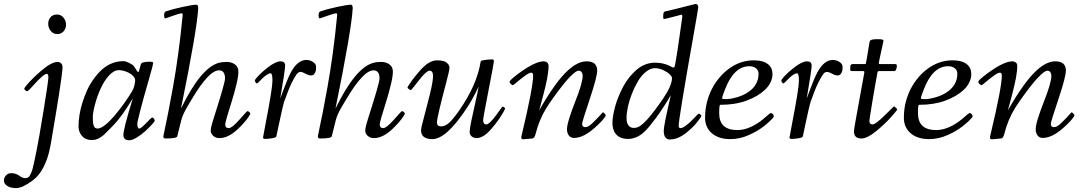

<svg xmlns="http://www.w3.org/2000/svg" viewBox="-92 -702 5516 980"><path d="M91.3 -280.5Q51.5 -236.1 47.5 -236.1Q43.5 -236.1 37.7 -240.6Q32 -245.1 32 -249Q32 -252.9 44.1 -267.6Q56.2 -282.2 75.9 -301.9Q95.7 -321.5 117.9 -340.6Q170.9 -386 202.9 -386Q212.2 -386 219.6 -379Q227.1 -372.1 227.1 -358.8Q227.1 -345.5 221.9 -306.8Q216.8 -268.1 208.9 -218.4Q200.9 -168.7 193.7 -124.6Q186.5 -80.6 179.6 -40.5Q172.6 -0.5 170.9 10.7Q169.2 22 166.5 36.5Q163.8 51 158.6 73.4Q153.3 95.7 146.2 114.1Q139.2 132.6 129.4 152.3Q109.1 193.1 75 219Q21.7 258.1 -8.7 258.1Q-39.1 258.1 -55.5 246.7Q-72 235.4 -72 219.8Q-72 204.3 -61.2 193.1Q-50.3 181.9 -35.8 181.9Q-21.2 181.9 -10.7 185.8Q-0.2 189.7 5.9 194.3Q22 207 34.4 207Q46.9 207 51.9 203.5Q56.9 200 61.2 192.1Q65.4 184.3 68.8 176Q72.3 167.7 75.7 154.1Q80.6 135.3 93.6 71.7Q106.7 8.1 130.9 -141Q155 -290 155 -307.5Q155 -325 146.6 -325Q138.2 -325 122.2 -311Q106.2 -297.1 91.3 -280.5ZM200 -528.1Q179.7 -528.1 166.9 -544.3Q154.1 -560.5 154.1 -580.3Q154.1 -600.1 165.8 -614Q177.5 -627.9 198.5 -627.9Q219.5 -627.9 232.3 -611.7Q245.1 -595.5 245.1 -575.9Q245.1 -556.4 232.7 -542.2Q220.2 -528.1 200 -528.1Z M567.9 13.9Q537.8 13.9 537.8 -12.9Q537.8 -44.7 585.9 -200Q530.8 -108.2 488.2 -64.1Q445.6 -20 435.3 -11.2Q408 11.7 380.4 12.9Q378.7 12.9 377 12.9Q344.7 12.9 326.8 -7.7Q308.8 -28.3 308.8 -56.4Q308.8 -84.5 313.5 -114Q318.1 -143.6 327.8 -175.4Q337.4 -207.3 351.1 -237.9Q364.7 -268.6 384.2 -296.1Q403.6 -323.7 426 -344.7Q475.1 -389.9 538.8 -389.9Q548.6 -389.9 567.1 -381.1Q585.7 -372.3 591.8 -363.6Q597.9 -355 602.3 -347.7Q611.6 -333 613 -333Q616.9 -333 627 -374Q629.9 -387 673.8 -387Q689.9 -387 689.9 -380Q689.9 -373 669.7 -302.7Q608.9 -91.8 608.9 -68.8Q608.9 -45.9 619.9 -45.9Q627.2 -45.9 654.1 -74Q680.9 -102.1 684.8 -102.1Q688.7 -102.1 693.2 -96.8Q697.8 -91.6 697.8 -86.8Q697.8 -82 683.6 -66.5Q669.4 -51 649.9 -33Q630.4 -14.9 606.9 -0.5Q583.5 13.9 567.9 13.9ZM385.5 -62.7Q390.1 -45.9 405.9 -45.9Q421.6 -45.9 444.5 -64Q467.3 -82 491.9 -110.8Q542.7 -170.9 582.8 -237.1Q589.8 -248.8 593.9 -265.9Q597.9 -283 597.9 -292.2Q597.9 -301.5 589.1 -312.3Q580.3 -323 567.1 -329.6Q539.1 -344 514.3 -344Q489.5 -344 464.5 -316.7Q439.5 -289.3 421.8 -250.2Q404.1 -211.2 392.9 -168.9Q381.8 -126.7 381.8 -106Q381.8 -85.2 382.4 -78.1Q383.1 -71 385.5 -62.7Z M1057.6 -66.9Q1057.6 -48.1 1075.7 -48.1Q1092 -48.1 1130.4 -91.6Q1168.7 -135 1170.7 -135Q1174.6 -135 1180.2 -130.4Q1185.8 -125.7 1185.8 -122.4Q1185.8 -119.1 1177.1 -106Q1168.5 -92.8 1152.5 -74.5Q1136.5 -56.2 1117.2 -38.8Q1071 2.9 1027.8 2.9Q1009.3 2.9 996.5 -8.4Q983.6 -19.8 983.6 -36Q983.6 -52.2 1002 -108.9Q1056.6 -279.5 1056.6 -301.3Q1056.6 -343 1025.6 -343Q974.6 -343 887.7 -197Q885.3 -192.9 877 -179.1Q868.7 -165.3 865.5 -159.7Q862.3 -154.1 855.8 -142.5Q849.4 -130.9 846.2 -123.8Q836.9 -103 833.7 -90.1L812.7 -6.1Q809.6 4.9 752.7 4.9Q741.7 4.9 741.7 -6.1Q741.7 -8.5 748.5 -39.8Q755.4 -71 766.6 -127.6Q777.8 -184.1 790.5 -254.9Q820.8 -422.9 839.8 -618.9Q841.8 -634 835.7 -634Q825.2 -634 789.2 -621Q753.2 -607.9 751.7 -607.9Q745.6 -607.9 745.6 -624.1Q745.6 -640.4 754.6 -644Q784.9 -654.5 838.5 -666.3Q892.1 -678 910.6 -678Q919.7 -678 919.7 -659.9Q914.1 -552 831.8 -147.9Q932.1 -353.8 1022.2 -380.4Q1041.3 -386 1065.4 -386Q1089.6 -386 1107.2 -373.2Q1124.8 -360.4 1124.8 -336.4Q1124.8 -312.5 1114.3 -269.2Q1103.8 -225.8 1091.3 -186.3Q1057.6 -80.6 1057.6 -66.9Z M1274.4 -357.4Q1315.2 -388.9 1339.4 -388.9Q1363.5 -388.9 1363.5 -367.7Q1363.5 -346.4 1338.4 -199Q1375.2 -300.5 1392.3 -332Q1426.8 -396 1471.4 -396Q1490.5 -396 1506 -385.5Q1521.5 -375 1521.5 -361.2Q1521.5 -347.4 1519.4 -338.9Q1517.3 -330.3 1511.4 -323.6Q1505.4 -316.9 1496 -316.9Q1486.6 -316.9 1476.7 -321.4Q1466.8 -325.9 1458 -330.4Q1449.2 -335 1441.9 -335Q1429.4 -335 1419.4 -319.1Q1396.2 -283.2 1378.1 -235.5Q1359.9 -187.7 1357.9 -181.5Q1356 -175.3 1354 -167.1Q1352.1 -158.9 1347.4 -139.9Q1342.8 -120.8 1332.2 -70.2Q1321.5 -19.5 1318.6 -6.1Q1317.4 0.2 1296.6 3.7Q1275.9 7.1 1263.2 7.1Q1250.5 7.1 1250.5 0Q1250.5 -2.4 1262.5 -64.5Q1298.6 -251.2 1298.6 -289.6Q1298.6 -327.9 1289.6 -327.9Q1280.5 -327.9 1268.7 -319.7Q1256.8 -311.5 1247.3 -301.9Q1237.8 -292.2 1229.6 -284.1Q1221.4 -275.9 1219.5 -275.9Q1217.5 -275.9 1213 -281.1Q1208.5 -286.4 1208.5 -290.3Q1208.5 -294.2 1217.7 -305.1Q1226.8 -315.9 1241.9 -330Q1257.1 -344 1274.4 -357.4Z M1846.2 -66.9Q1846.2 -48.1 1864.3 -48.1Q1880.6 -48.1 1918.9 -91.6Q1957.3 -135 1959.2 -135Q1963.1 -135 1968.8 -130.4Q1974.4 -125.7 1974.4 -122.4Q1974.4 -119.1 1965.7 -106Q1957 -92.8 1941 -74.5Q1925 -56.2 1905.8 -38.8Q1859.6 2.9 1816.4 2.9Q1797.9 2.9 1785 -8.4Q1772.2 -19.8 1772.2 -36Q1772.2 -52.2 1790.5 -108.9Q1845.2 -279.5 1845.2 -301.3Q1845.2 -343 1814.2 -343Q1763.2 -343 1676.3 -197Q1673.8 -192.9 1665.5 -179.1Q1657.2 -165.3 1654.1 -159.7Q1650.9 -154.1 1644.4 -142.5Q1637.9 -130.9 1634.8 -123.8Q1625.5 -103 1622.3 -90.1L1601.3 -6.1Q1598.1 4.9 1541.3 4.9Q1530.3 4.9 1530.3 -6.1Q1530.3 -8.5 1537.1 -39.8Q1543.9 -71 1555.2 -127.6Q1566.4 -184.1 1579.1 -254.9Q1609.4 -422.9 1628.4 -618.9Q1630.4 -634 1624.3 -634Q1613.8 -634 1577.8 -621Q1541.7 -607.9 1540.3 -607.9Q1534.2 -607.9 1534.2 -624.1Q1534.2 -640.4 1543.2 -644Q1573.5 -654.5 1627.1 -666.3Q1680.7 -678 1699.2 -678Q1708.3 -678 1708.3 -659.9Q1702.6 -552 1620.4 -147.9Q1720.7 -353.8 1810.8 -380.4Q1829.8 -386 1854 -386Q1878.2 -386 1895.8 -373.2Q1913.3 -360.4 1913.3 -336.4Q1913.3 -312.5 1902.8 -269.2Q1892.3 -225.8 1879.9 -186.3Q1846.2 -80.6 1846.2 -66.9Z M2101.1 -341.1Q2084.2 -341.1 2045.7 -291.5Q2007.1 -241.9 2006.1 -241.9Q2002.4 -241.9 1995.2 -246.9Q1988 -252 1988 -254.9Q1988 -257.8 1995.1 -268.6Q2014.6 -298.3 2032.5 -319.3Q2050.3 -340.3 2056.5 -347.3Q2062.7 -354.2 2073.6 -364.1Q2084.5 -374 2094.2 -379.9Q2118.2 -394 2138.4 -394Q2158.7 -394 2171.3 -390.4Q2183.8 -386.7 2193 -377.4Q2202.1 -368.2 2202.1 -355.3Q2202.1 -342.5 2186 -282.5Q2138.2 -102.3 2138.2 -76.9Q2138.2 -56.9 2159.5 -56.9Q2180.9 -56.9 2201.7 -76.4Q2222.4 -95.9 2251.5 -137.7Q2342.5 -268.6 2361.1 -386Q2363 -392.1 2369.9 -393.6Q2395 -398.9 2420.2 -398.9Q2429 -398.9 2429 -390.1Q2429 -381.3 2401.5 -240.7Q2374 -100.1 2374 -89.1Q2374 -66.9 2390.1 -66.9Q2405 -66.9 2439 -112.3Q2451.4 -129.4 2461.7 -143.7Q2471.9 -158 2473.8 -158Q2475.6 -158 2480.8 -154.4Q2486.1 -150.9 2486.1 -148.3Q2486.1 -145.8 2477.3 -129.8Q2468.5 -113.8 2453 -91.6Q2437.5 -69.3 2419.4 -48.1Q2376.5 2.9 2341.1 2.9Q2326.4 2.9 2315.8 -5.5Q2305.2 -13.9 2305.2 -28.8Q2305.2 -43.7 2313.8 -85.3Q2322.5 -127 2334.5 -179.8Q2346.4 -232.7 2351.1 -260Q2318.6 -191.9 2291 -150.9Q2186.3 8.1 2115 8.1Q2057.1 8.1 2057.1 -37.1Q2057.1 -49.6 2072.4 -105.5Q2087.6 -161.4 2102.9 -224Q2118.2 -286.6 2118.2 -313.8Q2118.2 -341.1 2101.1 -341.1Z M2879.2 -70.1Q2879.2 -53 2895 -53Q2910.4 -53 2930.2 -71.9Q2950 -90.8 2960.4 -102.1Q2970.9 -113.3 2977.8 -121.1Q2984.6 -128.9 2986.1 -128.9Q2987.5 -128.9 2993.8 -122.7Q3000 -116.5 3000 -113.3Q3000 -110.1 2990.5 -97.7Q2981 -85.2 2964 -68.5Q2947 -51.8 2927 -35.9Q2879.2 2 2837.2 2Q2821 2 2811.5 -10.5Q2802 -22.9 2802 -42.4Q2802 -61.8 2814.6 -101.2Q2827.1 -140.6 2842 -178.2Q2882.1 -278.8 2882.1 -314.9Q2882.1 -325.9 2876.8 -333.5Q2871.6 -341.1 2861.1 -341.1Q2850.6 -341.1 2828 -320.2Q2805.4 -299.3 2779.8 -266.6Q2728.3 -200.7 2696.8 -150.6Q2660.2 -91.8 2641.6 -18.1Q2636.2 4.2 2625 4.9Q2582.5 9 2577.4 9Q2567.1 9 2569.1 -4.9Q2629.2 -255.6 2629.2 -315.9Q2629.2 -331.1 2619.3 -331.1Q2609.4 -331.1 2587.4 -315.1Q2565.4 -299.1 2546.9 -283.1Q2528.3 -267.1 2525.4 -267.1Q2522.5 -267.1 2515.7 -273.1Q2509 -279.1 2509 -284.1Q2509 -289.1 2521.1 -299.9Q2533.2 -310.8 2553.2 -325.7Q2573.2 -340.6 2595.7 -355Q2649.7 -388.9 2684.1 -388.9Q2693.1 -388.9 2700.6 -383.1Q2708 -377.2 2708 -364.4Q2708 -351.6 2705.6 -333.3Q2703.1 -314.9 2700.6 -300.2Q2698 -285.4 2691.7 -259.5Q2685.3 -233.6 2682.1 -221.3Q2679 -209 2670.7 -178.1Q2662.4 -147.2 2660.2 -138.9Q2744.1 -286.1 2807.9 -343.8Q2857.7 -388.9 2902.1 -388.9Q2956.1 -388.9 2956.1 -342Q2956.1 -309.3 2917.6 -194.7Q2879.2 -80.1 2879.2 -70.1Z M3037.6 -45.4Q3033.9 -58.1 3033.9 -74.2Q3033.9 -90.3 3037.5 -111.7Q3041 -133.1 3047.7 -158Q3054.4 -182.9 3065.1 -208.9Q3075.7 -234.9 3088.9 -259.9Q3102.1 -284.9 3119.8 -307Q3137.5 -329.1 3157 -345.7Q3199.7 -382.1 3252 -382.1Q3294.4 -382.1 3327.9 -364.7Q3334 -361.6 3338.6 -359.1Q3350.1 -353 3353 -366.9Q3365 -432.4 3377.3 -522.3Q3389.6 -612.3 3390.6 -616.5Q3391.6 -620.6 3389.6 -624.1Q3387.7 -627.7 3384.9 -626.8Q3382.1 -626 3342 -615.5Q3302 -605 3297.5 -605Q3293 -605 3293 -614.5Q3293 -624 3293.7 -630.9Q3295.2 -641.8 3304 -644Q3356 -655.5 3405.6 -668.7Q3455.3 -681.9 3458 -681.9Q3471.9 -681.9 3471.9 -664.1Q3471.9 -658.2 3447 -517.6Q3372.1 -94.7 3372.1 -60.1Q3372.1 -48.1 3381.7 -48.1Q3391.4 -48.1 3407.2 -59.7Q3423.1 -71.3 3436.8 -85.1Q3450.4 -98.9 3461.7 -110.5Q3472.9 -122.1 3475.2 -122.1Q3477.5 -122.1 3482.8 -117.6Q3488 -113 3488 -110.7Q3488 -108.4 3481.7 -99.1Q3475.3 -89.8 3464.6 -76.3Q3453.9 -62.7 3438 -47.7Q3422.1 -32.7 3405 -19.8Q3365.2 10 3325.9 10Q3313 10 3304.4 -0.5Q3295.9 -11 3295.9 -36Q3295.9 -61 3332 -216.1Q3288.1 -142.1 3254.9 -98.3Q3221.7 -54.4 3206.5 -38.6Q3163.1 7.1 3114 7.1Q3052.5 7.1 3037.6 -45.4ZM3212.6 -93.3Q3246.8 -131.6 3292.4 -198.4Q3337.9 -265.1 3337.9 -304Q3337.9 -311.3 3325.9 -322.9Q3314 -334.5 3293.1 -344.2Q3272.2 -354 3250 -354Q3227.8 -354 3204.3 -335Q3180.9 -315.9 3163.7 -286.5Q3146.5 -257.1 3133.1 -222.8Q3119.6 -188.5 3112.8 -156.6Q3106 -124.8 3106 -99.6Q3106 -74.5 3115.7 -61.8Q3125.5 -49.1 3143.3 -49.1Q3161.1 -49.1 3177.7 -60.8Q3194.3 -72.5 3212.6 -93.3Z M3584 -167Q3578.9 -167 3578.9 -124Q3578.9 -38.1 3671.9 -38.1Q3726.6 -38.1 3787.1 -81.5Q3802.7 -92.8 3813.2 -102.5Q3837.9 -125 3843 -125Q3848.1 -125 3853 -119Q3857.9 -113 3857.9 -109.5Q3857.9 -106 3852.1 -98.9Q3846.2 -91.8 3834.8 -81.3Q3823.5 -70.8 3808.5 -58.8Q3793.5 -46.9 3773.6 -35Q3753.7 -23.2 3732.4 -13.7Q3684.8 8.1 3635.7 8.1Q3567.6 8.1 3532.2 -30.8Q3506.8 -59.1 3506.8 -100.7Q3506.8 -142.3 3516 -179.1Q3525.1 -215.8 3541.4 -247.6Q3557.6 -279.3 3580.7 -306.5Q3603.8 -333.7 3630.9 -353Q3688.5 -394 3754.9 -394Q3825 -394 3844.7 -353.5Q3850.8 -341.1 3850.8 -321.7Q3850.8 -302.2 3840.5 -281Q3830.1 -259.8 3812 -243.2Q3776.4 -209.7 3718.6 -188.4Q3660.9 -167 3584 -167ZM3607.9 -243.9Q3593.8 -209.7 3593.8 -198.7Q3593.8 -196 3614.7 -196Q3635.7 -196 3668 -205.1Q3700.2 -214.1 3725.1 -230.5Q3779.8 -266.4 3779.8 -325.9Q3779.8 -343 3766.8 -353.5Q3753.9 -364 3732.9 -364Q3653.3 -364 3607.9 -243.9Z M3961.7 -357.4Q4002.4 -388.9 4026.6 -388.9Q4050.8 -388.9 4050.8 -367.7Q4050.8 -346.4 4025.6 -199Q4062.5 -300.5 4079.6 -332Q4114 -396 4158.7 -396Q4177.7 -396 4193.2 -385.5Q4208.7 -375 4208.7 -361.2Q4208.7 -347.4 4206.7 -338.9Q4204.6 -330.3 4198.6 -323.6Q4192.6 -316.9 4183.2 -316.9Q4173.8 -316.9 4163.9 -321.4Q4154.1 -325.9 4145.3 -330.4Q4136.5 -335 4129.2 -335Q4116.7 -335 4106.7 -319.1Q4083.5 -283.2 4065.3 -235.5Q4047.1 -187.7 4045.2 -181.5Q4043.2 -175.3 4041.3 -167.1Q4039.3 -158.9 4034.7 -139.9Q4030 -120.8 4019.4 -70.2Q4008.8 -19.5 4005.9 -6.1Q4004.6 0.2 3983.9 3.7Q3963.1 7.1 3950.4 7.1Q3937.7 7.1 3937.7 0Q3937.7 -2.4 3949.7 -64.5Q3985.8 -251.2 3985.8 -289.6Q3985.8 -327.9 3976.8 -327.9Q3967.8 -327.9 3955.9 -319.7Q3944.1 -311.5 3934.6 -301.9Q3925 -292.2 3916.9 -284.1Q3908.7 -275.9 3906.7 -275.9Q3904.8 -275.9 3900.3 -281.1Q3895.8 -286.4 3895.8 -290.3Q3895.8 -294.2 3904.9 -305.1Q3914.1 -315.9 3929.2 -330Q3944.3 -344 3961.7 -357.4Z M4258.5 -339.1Q4247.6 -339.1 4247.6 -345.9L4248.5 -365Q4248.5 -368.2 4251.3 -371.6Q4254.2 -375 4259.5 -375Q4292 -375 4308.3 -375Q4324.7 -375 4325.6 -375.2Q4326.4 -375.5 4326.5 -375.7Q4326.7 -376 4327.1 -376.8Q4327.6 -377.7 4333.6 -410.5Q4339.6 -443.4 4342.8 -467.3Q4345.9 -491.2 4349.9 -495.4Q4356.4 -502 4386.5 -502H4393.6Q4417.5 -502 4417.5 -493.9Q4417.5 -492.2 4412.1 -468.3Q4392.1 -379.4 4393.6 -377.2Q4395 -375 4400.6 -375H4476.6Q4487.3 -375 4485.6 -362.8Q4482.7 -339.1 4472.7 -339.1H4394.5Q4387.7 -339.1 4386.5 -331.1Q4375 -269.8 4360.2 -180.5Q4345.5 -91.3 4345.5 -85Q4345.5 -66.9 4361.6 -66.9Q4376.5 -66.9 4423.6 -112.8Q4441.2 -130.1 4455.6 -144.5Q4470 -158.9 4471.4 -158.9Q4472.9 -158.9 4480.2 -152.3Q4487.5 -145.8 4487.5 -143.6Q4487.5 -141.4 4478.3 -130Q4469 -118.7 4454.1 -102.1Q4439.2 -85.4 4419.3 -66.8Q4399.4 -48.1 4379.6 -32.2Q4334.2 4.9 4304.7 4.9Q4266.6 4.9 4266.6 -32Q4266.6 -42.5 4293.1 -185.7Q4319.6 -328.9 4319.6 -331.1V-335.4Q4319.6 -339.1 4313.5 -339.1Z M4598.6 -167Q4593.5 -167 4593.5 -124Q4593.5 -38.1 4686.5 -38.1Q4741.2 -38.1 4801.8 -81.5Q4817.4 -92.8 4827.9 -102.5Q4852.5 -125 4857.7 -125Q4862.8 -125 4867.7 -119Q4872.6 -113 4872.6 -109.5Q4872.6 -106 4866.7 -98.9Q4860.8 -91.8 4849.5 -81.3Q4838.1 -70.8 4823.1 -58.8Q4808.1 -46.9 4788.2 -35Q4768.3 -23.2 4747.1 -13.7Q4699.5 8.1 4650.4 8.1Q4582.3 8.1 4546.9 -30.8Q4521.5 -59.1 4521.5 -100.7Q4521.5 -142.3 4530.6 -179.1Q4539.8 -215.8 4556 -247.6Q4572.3 -279.3 4595.3 -306.5Q4618.4 -333.7 4645.5 -353Q4703.1 -394 4769.5 -394Q4839.6 -394 4859.4 -353.5Q4865.5 -341.1 4865.5 -321.7Q4865.5 -302.2 4855.1 -281Q4844.7 -259.8 4826.7 -243.2Q4791 -209.7 4733.3 -188.4Q4675.5 -167 4598.6 -167ZM4622.6 -243.9Q4608.4 -209.7 4608.4 -198.7Q4608.4 -196 4629.4 -196Q4650.4 -196 4682.6 -205.1Q4714.8 -214.1 4739.7 -230.5Q4794.4 -266.4 4794.4 -325.9Q4794.4 -343 4781.5 -353.5Q4768.6 -364 4747.6 -364Q4668 -364 4622.6 -243.9Z M5271.5 -70.1Q5271.5 -53 5287.4 -53Q5302.7 -53 5322.5 -71.9Q5342.3 -90.8 5352.8 -102.1Q5363.3 -113.3 5370.1 -121.1Q5377 -128.9 5378.4 -128.9Q5379.9 -128.9 5386.1 -122.7Q5392.3 -116.5 5392.3 -113.3Q5392.3 -110.1 5382.8 -97.7Q5373.3 -85.2 5356.3 -68.5Q5339.4 -51.8 5319.3 -35.9Q5271.5 2 5229.5 2Q5213.4 2 5203.9 -10.5Q5194.3 -22.9 5194.3 -42.4Q5194.3 -61.8 5206.9 -101.2Q5219.5 -140.6 5234.4 -178.2Q5274.4 -278.8 5274.4 -314.9Q5274.4 -325.9 5269.2 -333.5Q5263.9 -341.1 5253.4 -341.1Q5242.9 -341.1 5220.3 -320.2Q5197.8 -299.3 5172.1 -266.6Q5120.6 -200.7 5089.1 -150.6Q5052.5 -91.8 5033.9 -18.1Q5028.6 4.2 5017.3 4.9Q4974.9 9 4969.7 9Q4959.5 9 4961.4 -4.9Q5021.5 -255.6 5021.5 -315.9Q5021.5 -331.1 5011.6 -331.1Q5001.7 -331.1 4979.7 -315.1Q4957.8 -299.1 4939.2 -283.1Q4920.7 -267.1 4917.7 -267.1Q4914.8 -267.1 4908.1 -273.1Q4901.4 -279.1 4901.4 -284.1Q4901.4 -289.1 4913.5 -299.9Q4925.5 -310.8 4945.6 -325.7Q4965.6 -340.6 4988 -355Q5042 -388.9 5076.4 -388.9Q5085.4 -388.9 5092.9 -383.1Q5100.3 -377.2 5100.3 -364.4Q5100.3 -351.6 5097.9 -333.3Q5095.5 -314.9 5092.9 -300.2Q5090.3 -285.4 5084 -259.5Q5077.6 -233.6 5074.5 -221.3Q5071.3 -209 5063 -178.1Q5054.7 -147.2 5052.5 -138.9Q5136.5 -286.1 5200.2 -343.8Q5250 -388.9 5294.4 -388.9Q5348.4 -388.9 5348.4 -342Q5348.4 -309.3 5309.9 -194.7Q5271.5 -80.1 5271.5 -70.1Z"/></svg>

Font: Fanwood Text
Style: Italic
Weight: 400
Italic angle: -9°
Version: Version 1.101